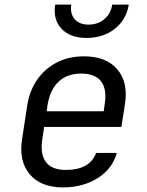

<svg xmlns="http://www.w3.org/2000/svg" viewBox="-20 -805 640 835"><path d="M254 10Q157 10 109 -47.5Q61 -105 76 -200L99 -350Q110 -414 143.5 -461Q177 -508 228.5 -534Q280 -560 345 -560Q443 -560 491 -502.5Q539 -445 523 -350L508 -253H172L164 -200Q154 -135 179.5 -100.5Q205 -66 266 -66Q371 -66 398 -140H488Q469 -71 405 -30.5Q341 10 254 10ZM183 -321H431L435 -350Q446 -415 420.5 -450Q395 -485 333 -485Q272 -485 235 -450Q198 -415 187 -350ZM357 -640Q285 -640 247.5 -680Q210 -720 220 -785H290Q284 -746 304.5 -722Q325 -698 365 -698Q406 -698 434 -722Q462 -746 468 -785H540Q530 -720 479.5 -680Q429 -640 357 -640Z"/></svg>

Font: NKDuy Mono
Style: Italic
Weight: 400
Italic angle: -9°
Monospace: yes
Designer: NKDuy
Foundry: NKDuy
Version: Version 2.251; ttfautohint (v1.8.4.7-5d5b)